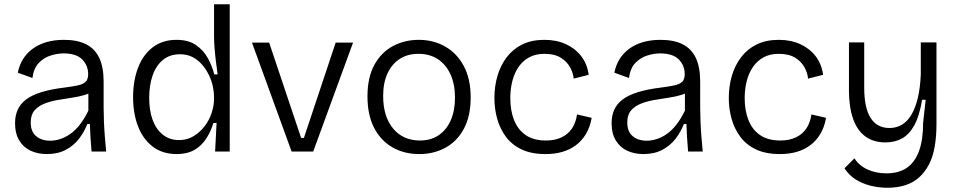

<svg xmlns="http://www.w3.org/2000/svg" viewBox="-20 -715 4521 906"><path d="M201 12Q159 12 125 -3.5Q91 -19 71 -52Q51 -85 51 -134Q51 -169 63.5 -197Q76 -225 103 -245.5Q130 -266 175 -280Q220 -294 285 -302Q325 -307 349 -312.5Q373 -318 384.5 -329.5Q396 -341 396 -365Q396 -406 368 -434.5Q340 -463 280 -463Q251 -463 219 -453Q187 -443 163 -418Q139 -393 133 -347L64 -372Q71 -407 88 -435Q105 -463 133 -484Q161 -505 198.5 -516Q236 -527 282 -527Q345 -527 386.5 -506Q428 -485 448.5 -441.5Q469 -398 469 -330V-207Q469 -177 470.5 -140.5Q472 -104 475 -67.5Q478 -31 481 0H412Q409 -34 407 -66Q405 -98 404 -130H392Q378 -93 353 -60.5Q328 -28 290.5 -8Q253 12 201 12ZM217 -51Q239 -51 263 -58.5Q287 -66 311 -82.5Q335 -99 356.5 -126.5Q378 -154 397 -193V-298L425 -293Q409 -276 381.5 -267.5Q354 -259 320 -254Q286 -249 251.5 -243Q217 -237 188.5 -225.5Q160 -214 142.5 -193.5Q125 -173 125 -137Q125 -94 150.5 -72.5Q176 -51 217 -51Z M814 12Q747 12 701 -23Q655 -58 631.5 -118.5Q608 -179 608 -257Q608 -334 631.5 -395.5Q655 -457 701 -492Q747 -527 813 -527Q869 -527 904.5 -502.5Q940 -478 960.5 -441Q981 -404 991 -364H1007Q1003 -392 999 -424Q995 -456 992.5 -487.5Q990 -519 990 -544V-695H1064V-255V0H995L1002 -135H987Q975 -95 953.5 -61.5Q932 -28 898 -8Q864 12 814 12ZM825 -54Q863 -54 893.5 -72.5Q924 -91 946 -120Q968 -149 979 -183Q990 -217 990 -249V-259Q990 -280 984.5 -306.5Q979 -333 966.5 -359.5Q954 -386 934.5 -409Q915 -432 889 -445.5Q863 -459 829 -459Q781 -459 748.5 -432Q716 -405 700 -358.5Q684 -312 684 -253Q684 -193 700.5 -148.5Q717 -104 749 -79Q781 -54 825 -54Z M1356 0 1169 -514H1250L1401 -64H1414L1564 -514H1646L1458 0Z M1959 12Q1886 12 1830.5 -20.5Q1775 -53 1744.5 -113.5Q1714 -174 1714 -260Q1714 -350 1746.5 -409Q1779 -468 1834 -497.5Q1889 -527 1956 -527Q2025 -527 2080.5 -495.5Q2136 -464 2168.5 -403.5Q2201 -343 2201 -255Q2201 -167 2169 -107.5Q2137 -48 2082 -18Q2027 12 1959 12ZM1962 -52Q2013 -52 2050 -77Q2087 -102 2107 -147.5Q2127 -193 2127 -254Q2127 -317 2106 -363.5Q2085 -410 2046.5 -435.5Q2008 -461 1954 -461Q1904 -461 1867 -437.5Q1830 -414 1809 -369.5Q1788 -325 1788 -262Q1788 -165 1835 -108.5Q1882 -52 1962 -52Z M2555 12Q2487 12 2441 -10Q2395 -32 2367 -70Q2339 -108 2326 -155Q2313 -202 2313 -252Q2313 -308 2327.5 -357.5Q2342 -407 2371.5 -445.5Q2401 -484 2445 -505.5Q2489 -527 2549 -527Q2606 -527 2650.5 -506.5Q2695 -486 2723 -449.5Q2751 -413 2758 -362L2687 -344Q2685 -370 2670 -397.5Q2655 -425 2625.5 -443Q2596 -461 2549 -461Q2508 -461 2478 -445Q2448 -429 2428 -400.5Q2408 -372 2398 -334Q2388 -296 2388 -252Q2388 -194 2405.5 -149Q2423 -104 2460 -78Q2497 -52 2556 -52Q2598 -52 2629 -66.5Q2660 -81 2678.5 -108Q2697 -135 2703 -175L2772 -159Q2764 -114 2744.5 -82Q2725 -50 2696.5 -29Q2668 -8 2632.5 2Q2597 12 2555 12Z M3016 12Q2974 12 2940 -3.5Q2906 -19 2886 -52Q2866 -85 2866 -134Q2866 -169 2878.5 -197Q2891 -225 2918 -245.5Q2945 -266 2990 -280Q3035 -294 3100 -302Q3140 -307 3164 -312.5Q3188 -318 3199.5 -329.5Q3211 -341 3211 -365Q3211 -406 3183 -434.5Q3155 -463 3095 -463Q3066 -463 3034 -453Q3002 -443 2978 -418Q2954 -393 2948 -347L2879 -372Q2886 -407 2903 -435Q2920 -463 2948 -484Q2976 -505 3013.5 -516Q3051 -527 3097 -527Q3160 -527 3201.5 -506Q3243 -485 3263.5 -441.5Q3284 -398 3284 -330V-207Q3284 -177 3285.5 -140.5Q3287 -104 3290 -67.5Q3293 -31 3296 0H3227Q3224 -34 3222 -66Q3220 -98 3219 -130H3207Q3193 -93 3168 -60.5Q3143 -28 3105.5 -8Q3068 12 3016 12ZM3032 -51Q3054 -51 3078 -58.5Q3102 -66 3126 -82.5Q3150 -99 3171.5 -126.5Q3193 -154 3212 -193V-298L3240 -293Q3224 -276 3196.5 -267.5Q3169 -259 3135 -254Q3101 -249 3066.5 -243Q3032 -237 3003.5 -225.5Q2975 -214 2957.5 -193.5Q2940 -173 2940 -137Q2940 -94 2965.5 -72.5Q2991 -51 3032 -51Z M3661 12Q3593 12 3547 -10Q3501 -32 3473 -70Q3445 -108 3432 -155Q3419 -202 3419 -252Q3419 -308 3433.5 -357.5Q3448 -407 3477.5 -445.5Q3507 -484 3551 -505.5Q3595 -527 3655 -527Q3712 -527 3756.5 -506.5Q3801 -486 3829 -449.5Q3857 -413 3864 -362L3793 -344Q3791 -370 3776 -397.5Q3761 -425 3731.5 -443Q3702 -461 3655 -461Q3614 -461 3584 -445Q3554 -429 3534 -400.5Q3514 -372 3504 -334Q3494 -296 3494 -252Q3494 -194 3511.5 -149Q3529 -104 3566 -78Q3603 -52 3662 -52Q3704 -52 3735 -66.5Q3766 -81 3784.5 -108Q3803 -135 3809 -175L3878 -159Q3870 -114 3850.5 -82Q3831 -50 3802.5 -29Q3774 -8 3738.5 2Q3703 12 3661 12Z M4167 171Q4126 171 4087 161Q4048 151 4016.5 131Q3985 111 3965 79L4012 32Q4033 66 4073 84.5Q4113 103 4163 103Q4221 103 4259 77Q4297 51 4316.5 -2Q4336 -55 4336 -136L4348 -244H4331Q4319 -169 4295 -125Q4271 -81 4237 -62Q4203 -43 4158 -43Q4102 -43 4063.5 -71Q4025 -99 4005.5 -154.5Q3986 -210 3986 -288V-515H4058V-302Q4058 -205 4088.5 -158Q4119 -111 4177 -111Q4209 -111 4235 -126Q4261 -141 4280 -172.5Q4299 -204 4310.5 -251Q4322 -298 4325 -363V-515H4399V-131Q4399 -71 4390.5 -22.5Q4382 26 4363 62Q4344 98 4316.5 122.5Q4289 147 4251.5 159Q4214 171 4167 171Z"/></svg>

Font: Bricolage Grotesque 96pt ExtraBold Light
Style: Regular
Weight: 300
Version: Version 1.001;gftools[0.9.33.dev8+g029e19f]